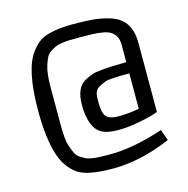

<svg xmlns="http://www.w3.org/2000/svg" viewBox="-108 -724 923 943"><g transform="rotate(-15 354.0 -252.0)"><path d="M308 -112Q285 -154 285 -225Q285 -315 338 -342Q358 -352 374.5 -358Q391 -364 424.5 -367Q458 -370 481.5 -370.5Q505 -371 550 -372V-461Q550 -506 518 -528Q495 -545 424 -548Q399 -549 362.5 -549Q326 -549 308.5 -548.5Q291 -548 269.5 -545Q248 -542 235.5 -536Q223 -530 208.5 -520.5Q194 -511 186.5 -496Q179 -481 172 -460Q159 -422 159 -347V-157Q159 -82 169 -52.5Q179 -23 186.5 -8Q194 7 208.5 16.5Q223 26 235.5 32Q248 38 270 41Q298 45 354 45Q475 45 628 -6L648 50Q494 116 354 116Q222 116 174 82Q120 43 98 -26Q70 -112 70 -252Q70 -467 132 -544Q153 -571 173.5 -585.5Q194 -600 227 -608Q276 -620 341.5 -620Q407 -620 445.5 -616.5Q484 -613 521.5 -602.5Q559 -592 582 -574Q632 -534 632 -450V-97Q600 -84 538 -72Q476 -60 426.5 -60Q377 -60 349 -73Q321 -86 308 -112ZM550 -315Q448 -315 428.5 -307.5Q409 -300 394 -292Q367 -278 367 -237V-214Q367 -165 382 -145Q397 -125 446.5 -125Q496 -125 550 -135Z"/></g></svg>

Font: Strait
Style: Regular
Weight: 400
Width: 3
Designer: Eduardo Rodriguez Tunni
Foundry: Eduardo Rodriguez Tunni
Version: Version 1.001